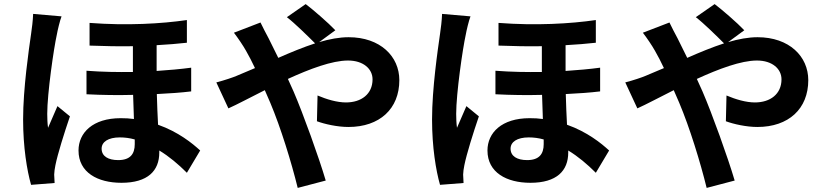

<svg xmlns="http://www.w3.org/2000/svg" viewBox="-20 -853 4040 939"><path d="M281 -773 142 -785C141 -753 136 -714 132 -687C121 -610 93 -420 93 -269C93 -133 112 -19 132 51L247 42C246 28 246 11 245 1C245 -10 248 -31 251 -45C262 -100 294 -202 322 -284L261 -334C247 -300 229 -262 215 -228C212 -248 211 -276 211 -296C211 -396 243 -617 258 -684C261 -702 273 -753 281 -773ZM639 -171V-148C639 -100 617 -70 558 -70C509 -70 477 -89 477 -126C477 -159 509 -181 566 -181C590 -181 614 -178 639 -171ZM418 -741V-630C492 -627 563 -626 630 -627V-501C557 -500 481 -501 403 -507V-392C480 -388 557 -387 631 -389L635 -271C614 -274 593 -275 570 -275C434 -275 364 -204 364 -117C364 -9 458 41 574 41C703 41 759 -18 759 -107V-117C807 -88 852 -50 894 -8L959 -117C921 -152 852 -208 753 -243C751 -289 748 -339 747 -393C809 -396 866 -400 915 -406V-522C863 -515 806 -510 746 -506V-632C800 -635 850 -639 894 -644V-755C771 -737 601 -727 418 -741Z M1038 -450 1097 -323C1140 -342 1203 -376 1275 -412L1302 -350C1353 -229 1405 -60 1436 66L1573 30C1540 -82 1463 -296 1416 -405L1388 -467C1495 -516 1604 -557 1682 -557C1757 -557 1802 -516 1802 -465C1802 -393 1747 -352 1672 -352C1628 -352 1578 -367 1533 -386L1530 -260C1568 -246 1630 -232 1684 -232C1837 -232 1933 -321 1933 -461C1933 -577 1840 -671 1685 -671C1640 -671 1591 -662 1541 -647L1620 -705C1586 -741 1511 -806 1475 -833L1383 -769C1421 -740 1485 -677 1521 -641C1463 -622 1402 -597 1341 -570L1294 -665C1283 -684 1263 -725 1254 -743L1124 -693C1144 -667 1169 -630 1183 -605C1198 -579 1213 -550 1227 -520L1137 -482C1121 -475 1077 -460 1038 -450Z M2281 -773 2142 -785C2141 -753 2136 -714 2132 -687C2121 -610 2093 -420 2093 -269C2093 -133 2112 -19 2132 51L2247 42C2246 28 2246 11 2245 1C2245 -10 2248 -31 2251 -45C2262 -100 2294 -202 2322 -284L2261 -334C2247 -300 2229 -262 2215 -228C2212 -248 2211 -276 2211 -296C2211 -396 2243 -617 2258 -684C2261 -702 2273 -753 2281 -773ZM2639 -171V-148C2639 -100 2617 -70 2558 -70C2509 -70 2477 -89 2477 -126C2477 -159 2509 -181 2566 -181C2590 -181 2614 -178 2639 -171ZM2418 -741V-630C2492 -627 2563 -626 2630 -627V-501C2557 -500 2481 -501 2403 -507V-392C2480 -388 2557 -387 2631 -389L2635 -271C2614 -274 2593 -275 2570 -275C2434 -275 2364 -204 2364 -117C2364 -9 2458 41 2574 41C2703 41 2759 -18 2759 -107V-117C2807 -88 2852 -50 2894 -8L2959 -117C2921 -152 2852 -208 2753 -243C2751 -289 2748 -339 2747 -393C2809 -396 2866 -400 2915 -406V-522C2863 -515 2806 -510 2746 -506V-632C2800 -635 2850 -639 2894 -644V-755C2771 -737 2601 -727 2418 -741Z M3038 -450 3097 -323C3140 -342 3203 -376 3275 -412L3302 -350C3353 -229 3405 -60 3436 66L3573 30C3540 -82 3463 -296 3416 -405L3388 -467C3495 -516 3604 -557 3682 -557C3757 -557 3802 -516 3802 -465C3802 -393 3747 -352 3672 -352C3628 -352 3578 -367 3533 -386L3530 -260C3568 -246 3630 -232 3684 -232C3837 -232 3933 -321 3933 -461C3933 -577 3840 -671 3685 -671C3640 -671 3591 -662 3541 -647L3620 -705C3586 -741 3511 -806 3475 -833L3383 -769C3421 -740 3485 -677 3521 -641C3463 -622 3402 -597 3341 -570L3294 -665C3283 -684 3263 -725 3254 -743L3124 -693C3144 -667 3169 -630 3183 -605C3198 -579 3213 -550 3227 -520L3137 -482C3121 -475 3077 -460 3038 -450Z"/></svg>

Font: Source Han Sans KR
Style: Bold
Weight: 700
Designer: Ryoko NISHIZUKA 西塚涼子 (kana, bopomofo & ideographs); Paul D. Hunt (Latin, Greek & Cyrillic); Sandoll Communications 산돌커뮤니
Foundry: Adobe
Version: Version 2.004;hotconv 1.0.118;makeotfexe 2.5.65603